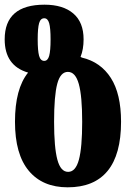

<svg xmlns="http://www.w3.org/2000/svg" viewBox="-32 -790 568 820"><path d="M32 -270Q32 -411 88 -480Q-12 -509 -12 -622Q-12 -770 158 -770Q237 -770 281 -732.5Q325 -695 325 -622Q325 -579 312 -547Q313 -546 318 -544Q398 -525 441.5 -457Q485 -389 485 -270Q485 -130 427.5 -60Q370 10 257 10Q150 10 91 -60.5Q32 -131 32 -270ZM184 -622Q184 -670 178 -691Q172 -712 157 -712Q141 -712 135 -691Q129 -670 129 -622Q129 -573 135 -551.5Q141 -530 157 -530Q172 -530 178 -551.5Q184 -573 184 -622ZM319 -270Q319 -380 304.5 -431.5Q290 -483 258 -483Q226 -483 212.5 -432Q199 -381 199 -270Q199 -160 213 -108Q227 -56 259 -56Q291 -56 305 -108Q319 -160 319 -270Z"/></svg>

Font: Noto Serif Georgian Black Cond
Style: Regular
Weight: 900
Width: 3
Designer: Monotype Design team
Foundry: Monotype Imaging Inc.
Version: Version 1.000